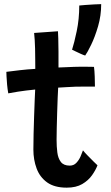

<svg xmlns="http://www.w3.org/2000/svg" viewBox="-20 -864 522 906"><path d="M440 -84Q431.5 -61.5 414.2 -37Q397 -12.5 368 4.5Q339 21.5 295 21.5Q237 21.5 202.5 -3.2Q168 -28 152.8 -69Q137.5 -110 137.5 -158Q137.5 -190.5 138.5 -232.5Q139.5 -274.5 141 -317Q142.5 -359.5 143.8 -393Q145 -426.5 146 -441.5Q100.5 -437 65.2 -431.5Q30 -426 19 -423.5Q15.5 -443 13.5 -464.8Q11.5 -486.5 10.8 -503.2Q10 -520 10 -525Q38 -528.5 74 -532.8Q110 -537 146.5 -539Q146.5 -556.5 146.2 -584Q146 -611.5 145.5 -635.5Q145 -655.5 143.8 -675.5Q142.5 -695.5 141 -708.5L253.5 -716.5Q254 -709 255 -682.8Q256 -656.5 256 -620Q256 -604.5 256 -583.5Q256 -562.5 256 -545.5Q271.5 -546 293.5 -547Q315.5 -548 329 -548.5Q363 -549.5 390.2 -549Q417.5 -548.5 423.5 -548.5Q426 -531 427 -503Q428 -475 428 -455.5Q422.5 -455.5 394 -455.5Q365.5 -455.5 337.5 -455Q318 -454 294 -452.8Q270 -451.5 254.5 -450.5Q253.5 -435 252.2 -403.5Q251 -372 249.8 -334.2Q248.5 -296.5 247.8 -261.5Q247 -226.5 247 -204.5Q247 -172.5 250.5 -144.8Q254 -117 267.2 -99.8Q280.5 -82.5 309 -82.5Q328 -82.5 340.2 -95.5Q352.5 -108.5 360 -125.5Q367.5 -142.5 371.5 -154.5Q378 -146 392.8 -130.8Q407.5 -115.5 421.5 -101.8Q435.5 -88 440 -84ZM457.5 -844.5Q457.5 -790.5 442.8 -740Q428 -689.5 410 -652.5Q392 -615.5 382 -602Q375.5 -603.5 362.2 -609.5Q349 -615.5 336.5 -621.5Q324 -627.5 320 -629.5Q330 -660 342 -717Q354 -774 354 -838Q362 -839 382.5 -840.5Q403 -842 424.5 -843.2Q446 -844.5 457.5 -844.5Z"/></svg>

Font: Grandstander Medium
Style: Regular
Weight: 500
Designer: Tyler Finck
Foundry: Etcetera Type Co
Version: Version 1.200; ttfautohint (v1.8.3)